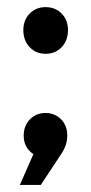

<svg xmlns="http://www.w3.org/2000/svg" viewBox="-20 -440 256 542"><path d="M36.1 82 74.2 -4.9Q46.9 -23.4 46.9 -57.1Q46.9 -85 64.5 -103Q82 -121.1 108.9 -121.1Q134.3 -121.1 152.1 -103.5Q169.9 -85.9 169.9 -57.1Q169.9 -29.8 151.9 -3.9L95.2 82ZM45.9 -355Q45.9 -383.3 63.7 -401.6Q81.5 -419.9 108.9 -419.9Q136.2 -419.9 154.1 -401.6Q171.9 -383.3 171.9 -355Q171.9 -325.7 154.1 -306.9Q136.2 -288.1 108.9 -288.1Q81.5 -288.1 63.7 -306.9Q45.9 -325.7 45.9 -355Z"/></svg>

Font: Trueno
Style: Rg
Weight: 400
Designer: Julieta Ulanovsky
Foundry: Julieta Ulanovsky
Version: Version 3.001b